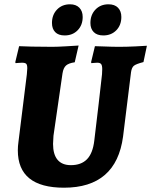

<svg xmlns="http://www.w3.org/2000/svg" viewBox="-20 -862 704 894"><path d="M227 -192Q227 -143 248 -118Q269 -93 310 -93Q358 -93 385 -120.5Q412 -148 419 -207Q428 -282 439.5 -379.5Q451 -477 455 -516Q456 -525 456 -540Q456 -557 451 -563.5Q446 -570 433 -570Q425 -570 417 -569Q409 -568 406 -568L404 -572L422 -647Q435 -647 469 -645.5Q503 -644 536 -644Q570 -644 611 -646Q652 -648 664 -649L648 -573Q613 -564 603 -555.5Q593 -547 590 -525L553 -226Q521 12 278 12Q63 12 63 -162Q63 -181 66 -202L105 -516L107 -544Q107 -560 102 -565Q97 -570 82 -570Q73 -570 64.5 -569Q56 -568 53 -568L51 -572L69 -647Q84 -646 127.5 -645Q171 -644 223 -644Q247 -644 289.5 -646.5Q332 -649 346 -650L328 -572Q300 -568 287.5 -557Q275 -546 271 -520L229 -230ZM222 -755Q222 -793 245.5 -817.5Q269 -842 306 -842Q334 -842 349.5 -826Q365 -810 365 -783Q365 -745 341.5 -721Q318 -697 281 -697Q252 -697 237 -712.5Q222 -728 222 -755ZM401 -755Q401 -793 424.5 -817.5Q448 -842 485 -842Q514 -842 529.5 -826Q545 -810 545 -783Q545 -745 521.5 -721Q498 -697 461 -697Q432 -697 416.5 -712.5Q401 -728 401 -755Z"/></svg>

Font: Alegreya ExtraBold
Style: Italic
Weight: 800
Italic angle: -7°
Designer: Juan Pablo del Peral
Foundry: Huerta Tipografica
Version: Version 2.007; ttfautohint (v1.6)